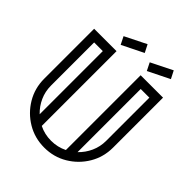

<svg xmlns="http://www.w3.org/2000/svg" viewBox="-230 -964 1095 1095"><g transform="rotate(45 317.0 -417.0)"><path d="M164.1 -116.2V-625.5H94.2V-277.8Q94.2 -230 113 -188.5Q131.8 -147 164.1 -116.2ZM469.7 -116.2Q502 -147 520.8 -188.5Q539.6 -230 539.6 -277.8V-625.5H469.7ZM316.9 0Q240.2 0 177.2 -37.6Q114.3 -75.2 76.7 -138.2Q39.1 -201.2 39.1 -277.8V-680.7H219.7V-77.6Q264.6 -55.2 316.9 -55.2Q369.1 -55.2 414.1 -77.6V-680.7H594.7V-277.8Q594.7 -201.2 557.1 -138.2Q519.5 -75.2 456.5 -37.6Q393.6 0 316.9 0ZM421.9 -722.7 398.4 -769.5 527.8 -834 551.8 -787.1ZM210.9 -722.7 187.5 -769.5 316.9 -834 340.8 -787.1Z"/></g></svg>

Font: X Company
Style: Regular
Weight: 400
Designer: GGBotNet
Foundry: GGBotNet
Version: 0.90